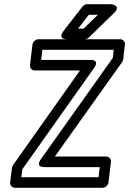

<svg xmlns="http://www.w3.org/2000/svg" viewBox="-20 -865 612 910"><path d="M81 -25 86 -63 426 -543C426 -543 456 -581 409 -581H175L181 -629H519L515 -591L174 -111C174 -111 144 -73 191 -73H453L447 -25ZM28 0C27 11 35 25 50 25H466C477 25 492 15 494 0L506 -98C507 -109 499 -123 484 -123H240L559 -571C562 -575 563 -580 564 -584L572 -654C573 -665 565 -679 550 -679H162C151 -679 136 -669 134 -654L122 -556C121 -545 129 -531 144 -531H359L42 -83C39 -79 38 -74 37 -70ZM444 -795 376 -729H350L401 -795ZM520 -803C558 -840 507 -845 507 -845H393C385 -845 377 -841 371 -834L281 -718C250 -678 297 -679 297 -679H381C387 -679 396 -682 401 -687Z"/></svg>

Font: Falling Sky
Style: CondOuObl
Weight: 400
Designer: Paul D. Hunt
Foundry: Adobe Systems Incorporated
Version: Version 1.02